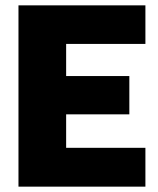

<svg xmlns="http://www.w3.org/2000/svg" viewBox="-20 -697 590 717"><path d="M49 0V-677H523V-533H227V-413H463V-270H227V-145H523V0Z"/></svg>

Font: Cairo Play Black
Style: Regular
Weight: 900
Version: Version 3.119